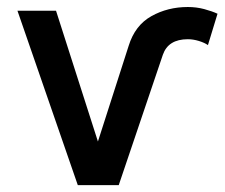

<svg xmlns="http://www.w3.org/2000/svg" viewBox="-20 -539 656 559"><path d="M454.1 -379.4 325.7 0H206.5L30.8 -507.8H143.1L265.1 -127L354.5 -405.3Q373 -465.3 420.7 -491.9Q468.3 -518.6 526.9 -518.6Q551.8 -518.6 574.7 -512.5Q597.7 -506.3 613.3 -499L585.4 -407.7Q575.7 -414.6 559.1 -419.7Q542.5 -424.8 526.9 -424.8Q469.7 -424.8 454.1 -379.4Z"/></svg>

Font: Giphurs Medium
Style: Regular
Weight: 500
Version: Version 0.920; ttfautohint (v1.8.4.7-5d5b)